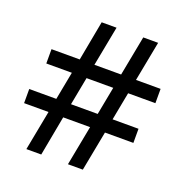

<svg xmlns="http://www.w3.org/2000/svg" viewBox="-128 -830 910 946"><g transform="rotate(20 327.0 -357.0)"><path d="M488 -430 460 -283H596V-209H447L407 0H329L369 -209H228L189 0H111L151 -209H23V-283H165L193 -430H59V-505H207L246 -714H324L284 -505H424L464 -714H542L502 -505H631V-430ZM242 -283H382L410 -430H270Z"/></g></svg>

Font: Noto Sans Hebrew Thin Medium
Style: Regular
Weight: 500
Version: Version 3.001